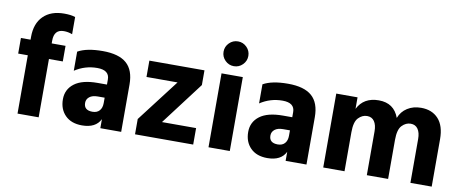

<svg xmlns="http://www.w3.org/2000/svg" viewBox="-65 -1016 3122 1297"><g transform="rotate(10 1496.0 -368.0)"><path d="M336 -400H241V0H96V-400H30V-507H96V-526Q96 -618 147.5 -669Q199 -720 290 -720Q337 -720 366 -710V-592Q338 -603 308 -603Q241 -603 241 -526V-507H336Z M538 3Q464 3 422.5 -39Q381 -81 381 -149Q381 -217 434.5 -257.5Q488 -298 593 -298H657V-333Q657 -397 573.5 -397Q490 -397 420 -351V-482Q480 -516 590.5 -516Q701 -516 754 -469.5Q807 -423 807 -325V0H664V-62Q632 3 538 3ZM592 -100Q623 -100 640 -119Q657 -138 657 -171V-208H610Q573 -208 553 -192Q533 -176 533 -151Q533 -100 592 -100Z M1301 0H902V-105L1124 -395H911V-507H1289V-406L1067 -113H1301Z M1539 -714Q1564 -689 1564 -654Q1564 -619 1539 -594Q1514 -569 1479 -569Q1444 -569 1419 -594Q1394 -619 1394 -654Q1394 -689 1419 -714Q1444 -739 1479 -739Q1514 -739 1539 -714ZM1552 0H1406V-507H1552Z M1809 3Q1735 3 1693.5 -39Q1652 -81 1652 -149Q1652 -217 1705.5 -257.5Q1759 -298 1864 -298H1928V-333Q1928 -397 1844.5 -397Q1761 -397 1691 -351V-482Q1751 -516 1861.5 -516Q1972 -516 2025 -469.5Q2078 -423 2078 -325V0H1935V-62Q1903 3 1809 3ZM1863 -100Q1894 -100 1911 -119Q1928 -138 1928 -171V-208H1881Q1844 -208 1824 -192Q1804 -176 1804 -151Q1804 -100 1863 -100Z M2937 0H2791V-301Q2791 -344 2774 -369Q2757 -394 2724 -394Q2691 -394 2664.5 -366.5Q2638 -339 2638 -268V0H2492V-301Q2492 -344 2475 -369Q2458 -394 2425 -394Q2392 -394 2365.5 -366.5Q2339 -339 2339 -268V0H2193V-507H2339V-428Q2381 -512 2485 -512Q2589 -512 2624 -416Q2641 -461 2681 -486.5Q2721 -512 2775 -512Q2850 -512 2893.5 -464.5Q2937 -417 2937 -325Z"/></g></svg>

Font: Hind Madurai
Style: Bold
Weight: 700
Designer: Jyotish Sonowal
Foundry: Indian Type Foundry
Version: Version 0.702;PS 1.0;hotconv 1.0.81;makeotf.lib2.5.63406